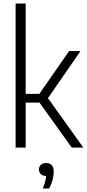

<svg xmlns="http://www.w3.org/2000/svg" viewBox="-20 -828 488 1077"><path d="M67.5 0V-808H124V-301.5H201L367.5 -541.5H431.5L249 -277.5L447.5 0H382.5L201.5 -252.5H124V0ZM220 229Q229 207.5 233.2 190.8Q237.5 174 239 159Q220 159 209.2 148.8Q198.5 138.5 198.5 122.5Q198.5 106.5 209 96.5Q219.5 86.5 238.5 86.5Q281.5 86.5 281.5 135.5Q281.5 155.5 275 180.5Q268.5 205.5 256 229Z"/></svg>

Font: Encode Sans Condensed Condensed Light
Style: Regular
Weight: 300
Width: 3
Designer: Multiple Designers
Foundry: Impallari Type
Version: Version 3.000; ttfautohint (v1.8.3) -l 8 -r 50 -G 200 -x 14 